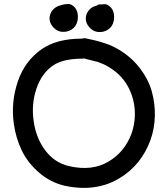

<svg xmlns="http://www.w3.org/2000/svg" viewBox="-20 -915 839 959"><path d="M304 13Q385 30 453.5 19.5Q522 9 577 -25Q632 -58 670.5 -106Q709 -154 731 -214Q752 -272 753.5 -335Q755 -398 738 -459Q721 -519 679 -574Q637 -629 574 -667Q558 -676 542 -684Q526 -692 506 -698L478 -707Q471 -709 457.5 -712.5Q444 -716 431 -718.5Q418 -721 415 -722Q402 -726 389 -722Q265 -722 189 -670Q104 -611 69 -508Q34 -405 49 -297Q59 -225 89 -163Q119 -101 175 -53Q231 -4 304 13ZM326 -85Q254 -101 207 -162.5Q160 -224 148 -311Q136 -396 162 -472Q188 -549 245 -588Q295 -622 392 -622Q397 -622 401 -623L419 -618Q424 -617 435.5 -614Q447 -611 456.5 -608.5Q466 -606 468 -606L480 -601Q497 -595 508 -589L522 -581Q583 -545 615 -490Q647 -435 652.5 -372Q658 -309 637 -248Q603 -156 522 -108Q440 -59 326 -85ZM367 -811Q372 -835 365 -858Q357 -881 335 -892Q327 -896 315 -895Q313 -894 311 -894Q310 -894 309.5 -894Q309 -894 308 -894H307Q299 -894 284 -889Q256 -882 241.5 -863Q227 -844 227.5 -821.5Q228 -799 245 -780Q264 -758 290.5 -756Q317 -754 339 -768.5Q361 -783 367 -811ZM548 -810Q553 -834 546 -857Q538 -880 516 -891Q508 -895 496 -894Q494 -893 487 -893Q483 -893 481.5 -893Q480 -893 479 -893H478Q470 -893 465 -888Q437 -881 422.5 -862Q408 -843 408.5 -820.5Q409 -798 426 -779Q445 -757 471.5 -755Q498 -753 520 -767.5Q542 -782 548 -810Z"/></svg>

Font: Balsamiq Sans
Style: Regular
Weight: 400
Designer: Michael Angeles
Foundry: Balsamiq SRL
Version: Version 1.020; ttfautohint (v1.8.4.7-5d5b);gftools[0.9.26]